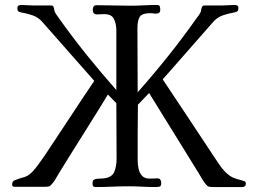

<svg xmlns="http://www.w3.org/2000/svg" viewBox="-20 -754 1040 774"><path d="M971 -13Q971 0 956 0H839Q828 0 822 -1.5Q816 -3 809 -12Q801 -22 794.5 -33Q788 -44 782 -54L732 -135L581 -379L536 -332Q535 -276 535 -219.5Q535 -163 535 -107Q535 -91 538.5 -74Q542 -57 552.5 -45.5Q563 -34 583 -34Q591 -34 599 -34.5Q607 -35 615 -35Q623 -35 626.5 -29.5Q630 -24 630 -17Q630 -4 624 -2Q618 0 607 0Q579 0 552.5 -1.5Q526 -3 499 -3Q465 -3 432.5 -1.5Q400 0 367 0Q357 0 355 -4Q353 -8 353 -16Q353 -28 361.5 -31Q370 -34 381 -34Q392 -34 399 -35Q432 -39 441 -62Q450 -85 450 -113Q450 -169 449.5 -225.5Q449 -282 449 -338L415 -373Q378 -312 339.5 -251Q301 -190 263 -129L216 -53Q210 -43 204 -32.5Q198 -22 190 -13Q183 -4 177 -2.5Q171 -1 160 -1H42Q35 -1 32 -2.5Q29 -4 29 -11Q29 -24 41 -28Q62 -36 77.5 -40Q93 -44 110 -61Q124 -76 136.5 -93.5Q149 -111 161 -128Q211 -203 260.5 -278.5Q310 -354 360 -428L152 -664Q135 -684 112 -692Q89 -700 65 -704Q56 -706 53 -709Q50 -712 50 -722Q50 -734 66 -734Q78 -734 89.5 -733Q101 -732 114 -732H184Q189 -732 192 -731Q195 -730 196 -725Q198 -721 198.5 -716.5Q199 -712 200 -708Q203 -701 208.5 -693.5Q214 -686 218 -680Q272 -604 330 -532Q388 -460 449 -391V-635Q448 -661 438.5 -679Q429 -697 400 -697Q393 -697 385.5 -696.5Q378 -696 371 -696Q354 -696 354 -714Q354 -722 357 -727.5Q360 -733 370 -733Q404 -733 438 -732Q472 -731 506 -731Q532 -731 559 -732.5Q586 -734 613 -734Q622 -734 624 -728.5Q626 -723 626 -716Q626 -706 621.5 -702.5Q617 -699 607 -699Q603 -699 598.5 -700Q594 -701 589 -701Q553 -701 543.5 -686.5Q534 -672 534 -639Q534 -575 534.5 -511Q535 -447 535 -382Q598 -453 657.5 -527.5Q717 -602 772 -680Q777 -686 782 -693.5Q787 -701 790 -708Q791 -712 791.5 -716.5Q792 -721 794 -725Q796 -730 799 -731Q802 -732 807 -732H877Q889 -732 900.5 -733Q912 -734 925 -734Q931 -734 936 -732Q941 -730 941 -722Q941 -712 937.5 -709Q934 -706 925 -704Q901 -700 878 -692Q855 -684 838 -664L636 -434Q687 -358 737.5 -281.5Q788 -205 839 -128Q851 -111 862.5 -93Q874 -75 889 -60Q906 -44 919.5 -38Q933 -32 955 -27Q962 -25 966.5 -23Q971 -21 971 -13Z"/></svg>

Font: Kaisei Tokumin
Style: Regular
Weight: 400
Designer: Font-Kai, 金井和夫
Foundry: KAZUO KANAI
Version: Version 5.003